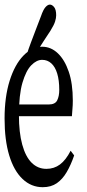

<svg xmlns="http://www.w3.org/2000/svg" viewBox="-23 -798 371 823"><path d="M160.2 4.4Q110.8 4.4 73.7 -30.8Q36.6 -65.9 16.6 -131.6Q-3.4 -197.3 -3.4 -290Q-3.4 -382.3 18.3 -451.7Q40 -521 77.1 -559.3Q114.3 -597.7 157.7 -597.7Q195.3 -597.7 224.9 -569.6Q254.4 -541.5 271.7 -490.7Q289.1 -439.9 289.1 -366.7Q289.1 -346.7 287.4 -329.1Q285.6 -311.5 285.2 -299.8H23.4V-350.1H185.1Q213.4 -350.1 222.2 -367.9Q231 -385.7 231 -412.6Q231 -454.1 222.2 -482.9Q213.4 -511.7 196.8 -526.6Q180.2 -541.5 157.7 -541.5Q133.8 -541.5 111.1 -518.3Q88.4 -495.1 73.2 -443.4Q58.1 -391.6 58.1 -304.2Q58.1 -230 72.3 -178.2Q86.4 -126.5 112.8 -100.3Q139.2 -74.2 175.8 -74.2Q209 -74.2 234.1 -93Q259.3 -111.8 279.8 -151.9L294.9 -131.8Q280.8 -90.8 262.9 -60.3Q245.1 -29.8 220.5 -12.7Q195.8 4.4 160.2 4.4ZM90.3 -560.1Q99.6 -589.4 109.9 -616.5Q120.1 -643.6 130.9 -671.9Q141.6 -700.2 152.8 -729Q162.1 -756.3 171.9 -767.3Q181.6 -778.3 190.9 -778.3Q200.2 -778.3 209 -767.6Q217.8 -756.8 217.8 -732.4Q217.8 -720.7 213.1 -705.8Q208.5 -690.9 193.4 -666.5Q179.2 -645 165 -623.3Q150.9 -601.6 137.2 -579.8Q123.5 -558.1 108.4 -536.6Z"/></svg>

Font: Scarab Serif
Style: Condensed
Weight: 400
Designer: John Roberts
Foundry: Scarab
Version: 1.0